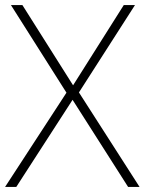

<svg xmlns="http://www.w3.org/2000/svg" viewBox="-22 -734 568 754"><path d="M526 0H481L263 -342L42 0H-2L239 -370L21 -714H66L265 -399L464 -714H508L288 -371Z"/></svg>

Font: Noto Sans Cham ExtraLight
Style: Regular
Weight: 250
Version: Version 2.002